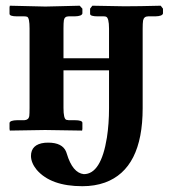

<svg xmlns="http://www.w3.org/2000/svg" viewBox="-20 -454 601 669"><path d="M359.9 -77.1V-209H201.2V-78.1Q201.2 -40.5 210.9 -36.6Q214.8 -35.6 219.2 -35.2H240.2Q267.1 -35.2 267.1 -25.9V-4.9L266.1 1L137.2 -1Q120.6 -1 75.4 0Q30.3 1 14.2 1L13.2 -4.9V-25.9Q15.1 -34.7 40 -35.2H64.9Q79.6 -36.1 82 -49.3Q83 -57.6 83 -78.1V-355Q83 -391.6 74.7 -395.5Q70.3 -397 64.9 -397H40Q13.2 -397 13.2 -405.8V-428.2L14.2 -434.1L138.2 -431.2Q155.8 -431.6 198.2 -432.6Q240.7 -433.6 257.8 -434.1L267.1 -423.8V-407.2Q265.1 -397.5 240.2 -397H219.2Q205.1 -397 202.6 -383.8Q201.2 -374.5 201.2 -355V-251H359.9V-354Q359.9 -392.6 349.1 -396Q345.7 -397 341.8 -397H320.8Q293.9 -397 293.9 -405.8V-423.8L301.8 -434.1L414.1 -432.1Q464.4 -432.1 540 -434.1L547.9 -423.8V-407.2Q545.9 -397.5 521 -397H496.1Q481.4 -397 478.5 -382.3Q477.1 -372.6 477.1 -354V-77.1Q477.1 134.3 345.7 182.1Q310.1 194.8 267.1 194.8Q157.2 194.8 107.9 137.7Q88.4 113.8 87.9 89.8Q87.9 48.8 135.7 43.5Q142.1 43 147.9 43Q197.3 43 210.4 74.7Q211.9 78.6 212.9 82Q232.9 148.4 272 152.8Q332 152.8 352.5 25.4Q359.9 -22.5 359.9 -77.1Z"/></svg>

Font: Linux Libertine O
Style: Semibold
Weight: 700
Designer: Philipp H. Poll
Foundry: Philipp H. Poll
Version: Version 5.0.0